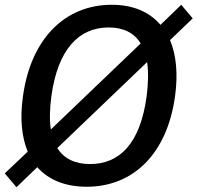

<svg xmlns="http://www.w3.org/2000/svg" viewBox="-29 -772 827 804"><path d="M778 -695 730 -752 643 -668C596 -723 527 -752 439 -752C243 -752 100 -610 67 -368C54 -275 62 -198 87 -137L-9 -46L40 12L127 -72C174 -19 244 10 334 10C530 10 671 -129 704 -369C717 -463 709 -542 683 -604ZM186 -368C213 -567 302 -657 426 -657C487 -657 533 -635 560 -590L184 -230C178 -268 179 -314 186 -368ZM348 -85C286 -85 239 -107 211 -152L587 -512C593 -473 592 -425 585 -368C558 -171 472 -85 348 -85Z"/></svg>

Font: Cheyenne Sans Medium
Style: Italic
Weight: 500
Italic angle: -8.13011°
Designer: The Public Sans project authors (U.S. Web Design System), Libre Franklin designed by Pablo Impallari and Rodrigo Fuenzal
Foundry: The Cheyenne Sans Project Authors
Version: Version 2.007